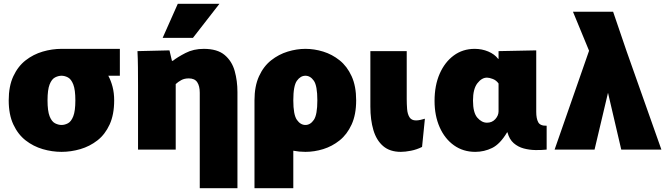

<svg xmlns="http://www.w3.org/2000/svg" viewBox="-20 -790 3515 1014"><path d="M305 12Q255 12 205.5 -2.5Q156 -17 115.5 -48.5Q75 -80 50.5 -132.5Q26 -185 26 -260Q26 -335 50.5 -387.5Q75 -440 115.5 -471.5Q156 -503 205.5 -517.5Q255 -532 305 -532H306H613V-390H552Q566 -364 574.5 -331.5Q583 -299 583 -260Q583 -185 559 -132.5Q535 -80 494.5 -48.5Q454 -17 404.5 -2.5Q355 12 305 12ZM305 -130Q322 -130 339 -139Q356 -148 367 -176Q378 -204 378 -260Q378 -316 367 -344Q356 -372 339 -381Q322 -390 305 -390Q288 -390 270.5 -381Q253 -372 242 -344Q231 -316 231 -260Q231 -204 242 -176Q253 -148 270.5 -139Q288 -130 305 -130Z M709 -337Q709 -389 708.5 -435Q708 -481 706 -520L875 -524L888 -469H893Q917 -488 959.5 -510Q1002 -532 1056 -532Q1128 -532 1166.5 -499.5Q1205 -467 1219.5 -415Q1234 -363 1234 -304V204H1035V-300Q1035 -336 1021.5 -356Q1008 -376 977 -376Q954 -376 937.5 -367Q921 -358 908 -346V0H709ZM839 -590 919 -770H1139L999 -590Z M1324 204V-260Q1324 -335 1348 -387.5Q1372 -440 1412 -471.5Q1452 -503 1499.5 -517.5Q1547 -532 1593 -532Q1640 -532 1687 -517.5Q1734 -503 1773.5 -471.5Q1813 -440 1837 -387.5Q1861 -335 1861 -260Q1861 -185 1837 -132.5Q1813 -80 1773.5 -48.5Q1734 -17 1687 -2.5Q1640 12 1593 12Q1560 12 1529 6V204ZM1593 -130Q1619 -130 1637.5 -157Q1656 -184 1656 -260Q1656 -337 1637.5 -363.5Q1619 -390 1593 -390Q1567 -390 1548 -363.5Q1529 -337 1529 -260Q1529 -184 1548 -157Q1567 -130 1593 -130Z M2209 -14Q2181 0 2150.5 6Q2120 12 2097 12Q2039 12 2003.5 -18.5Q1968 -49 1952 -103Q1936 -157 1936 -227V-520H2128V-267Q2128 -241 2130 -214.5Q2132 -188 2142.5 -171Q2153 -154 2177 -154Q2188 -154 2201 -157Q2214 -160 2224 -163Z M2490 12Q2426 12 2377.5 -22.5Q2329 -57 2302 -118Q2275 -179 2275 -257Q2275 -339 2302 -400.5Q2329 -462 2376.5 -497Q2424 -532 2487 -532Q2525 -532 2558.5 -518Q2592 -504 2611 -479H2613V-520L2812 -524V-199Q2812 -164 2822.5 -144.5Q2833 -125 2867 -126V0Q2840 3 2808 2.5Q2776 2 2746 -6Q2716 -14 2693 -34Q2670 -54 2660 -91H2658Q2621 -29 2579 -8.5Q2537 12 2490 12ZM2552 -142Q2579 -142 2596 -161Q2613 -180 2613 -202V-349Q2601 -366 2582.5 -373Q2564 -380 2552 -380Q2524 -380 2501 -350Q2478 -320 2478 -259Q2478 -195 2501 -168.5Q2524 -142 2552 -142Z M3261 0 3191 -300 3120 0H2909L3091 -522L3006 -728H3218L3289 -520L3473 0Z"/></svg>

Font: Murecho Black
Style: Regular
Weight: 900
Designer: Neil Summerour
Foundry: Positype
Version: Version 1.010; ttfautohint (v1.8.3)